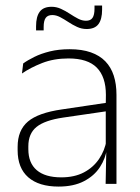

<svg xmlns="http://www.w3.org/2000/svg" viewBox="-20 -678 518 708"><path d="M409.5 0H369.5L372 -125L370 -131.5V-290L370.5 -328Q370.5 -394.5 337 -428.5Q303.5 -462.5 232.5 -462.5Q178.5 -462.5 135.2 -445.5Q92 -428.5 61 -407L65.5 -444Q82 -456 106.8 -468.2Q131.5 -480.5 164 -488.5Q196.5 -496.5 237 -496.5Q282 -496.5 314.8 -485Q347.5 -473.5 368.5 -451.8Q389.5 -430 399.5 -399Q409.5 -368 409.5 -328.5ZM196 10Q123.5 10 84.2 -24.2Q45 -58.5 45 -124V-136.5Q45 -197.5 83 -229.8Q121 -262 208 -274.5L379.5 -300L381.5 -269L213.5 -244.5Q145 -234.5 114.8 -210Q84.5 -185.5 84.5 -138.5V-128Q84.5 -77 115.5 -50.5Q146.5 -24 206 -24Q254.5 -24 289.2 -42.2Q324 -60.5 345.2 -91.8Q366.5 -123 373 -162L383.5 -131H374.5Q369.5 -94 348.5 -61.8Q327.5 -29.5 289.5 -9.8Q251.5 10 196 10ZM299.5 -571Q281 -571 264.2 -578.8Q247.5 -586.5 232 -596.8Q216.5 -607 201.8 -614.8Q187 -622.5 173 -622.5Q156 -622.5 148.5 -612Q141 -601.5 141 -578.5V-566H113V-581.5Q113 -616.5 126.5 -634.8Q140 -653 170.5 -653Q188.5 -653 205.2 -645.2Q222 -637.5 237.5 -627.2Q253 -617 267.8 -609.2Q282.5 -601.5 297 -601.5Q314 -601.5 321.2 -612.2Q328.5 -623 328.5 -646V-657.5H356.5V-642.5Q356.5 -607 343 -589Q329.5 -571 299.5 -571Z"/></svg>

Font: Anek Devanagari ExtraLight
Style: Regular
Weight: 250
Designer: Kailash Malviya (Devanagari) & Yesha Goshar (Latin)
Foundry: Ek Type
Version: Version 1.003